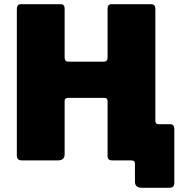

<svg xmlns="http://www.w3.org/2000/svg" viewBox="-20 -762 895 912"><path d="M654 130Q621 130 621 101V15Q621 0 605 0H541L718 -187Q718 -172 734 -172H789Q808 -172 808 -149V105Q808 118 802.5 124Q797 130 781 130ZM475 -297H303Q287 -297 287 -282V-29Q287 0 254 0H87Q71 0 65.5 -6Q60 -12 60 -25V-719Q60 -742 79 -742H269Q287 -742 287 -721V-489Q287 -469 305 -469H473Q491 -469 491 -489V-721Q491 -742 509 -742H699Q718 -742 718 -719V-23Q718 0 699 0H514Q491 0 491 -19V-282Q491 -297 475 -297Z"/></svg>

Font: Libre Franklin Black
Style: Regular
Weight: 900
Designer: Pablo Impallari, Rodrigo Fuenzalida, Nhung Nguyen
Foundry: Impallari Type
Version: Version 3.000